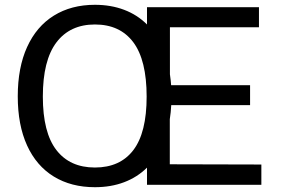

<svg xmlns="http://www.w3.org/2000/svg" viewBox="-20 -770 1169 800"><path d="M54 -368.5Q54 -488.5 93 -574.2Q132 -660 204.5 -705Q277 -750 375.5 -750Q442 -750 497 -729.2Q552 -708.5 592.5 -668V-740H1059V-656.5H688V-460.5Q692 -432.5 693 -415H1022V-332H693.5Q692 -302 687.5 -273.5V-85.5L1069 -84.5V0H592.5V-71.5Q552 -31.5 497.2 -10.8Q442.5 10 375.5 10Q276.5 10 204 -34.5Q131.5 -79 92.8 -164Q54 -249 54 -368.5ZM375.5 -72Q480.5 -72 535.8 -144.8Q591 -217.5 591 -367.5Q591 -519.5 535.5 -593.8Q480 -668 375.5 -668Q271.5 -668 215 -593.2Q158.5 -518.5 158.5 -367.5Q158.5 -218 214.8 -145Q271 -72 375.5 -72Z"/></svg>

Font: 1883 Sans
Style: Regular
Weight: 400
Designer: 1883 Sans project is a fork of Public Sans.
Version: Version 1.009